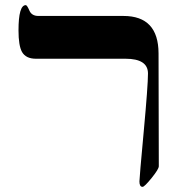

<svg xmlns="http://www.w3.org/2000/svg" viewBox="-20 -725 714 745"><path d="M596.2 -80.1Q596.2 -68.8 568.4 -34.4Q540.5 0 533.2 0Q521 0 521 -21Q521 -34.2 537.6 -213.6Q554.2 -393.1 554.2 -439.9Q554.2 -497.1 466.8 -497.1H119.1Q80.6 -497.1 65.4 -523.4Q51.8 -547.9 51.8 -606.9Q51.8 -705.1 80.1 -705.1Q85 -705.1 94 -684.1Q103 -663.1 128.9 -663.1H459Q594.7 -663.1 595.2 -518.1Z"/></svg>

Font: Ezra SIL
Style: Regular
Weight: 400
Designer: Development by SIL's NRSI team. OpenType tables by Ralph Hancock ( hancock@dircon.co.uk )
Foundry: SIL International, Version 2.51: 2007
Version: Version 2.51, 2007